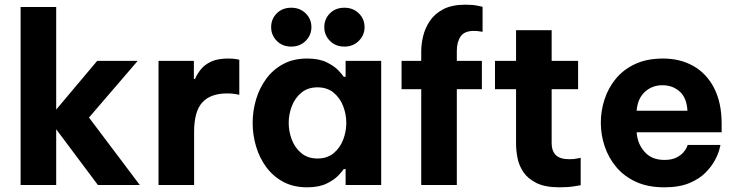

<svg xmlns="http://www.w3.org/2000/svg" viewBox="-20 -790 3153 820"><path d="M68 0V-760H220V-322L395 -530H568L360 -288L577 0H398L220 -238V0Z M657 0V-530H808V-453H813Q822 -474 838 -494Q854 -514 882 -527Q910 -540 954 -540Q976 -540 989 -537.5Q1002 -535 1002 -535V-385Q1002 -385 987.5 -388Q973 -391 950 -391Q879 -391 844 -352.5Q809 -314 809 -227V0Z M1451 -591Q1413 -591 1389 -615.5Q1365 -640 1365 -674Q1365 -709 1389 -733Q1413 -757 1451 -757Q1488 -757 1512.5 -733Q1537 -709 1537 -674Q1537 -640 1512.5 -615.5Q1488 -591 1451 -591ZM1224 -591Q1186 -591 1162 -615.5Q1138 -640 1138 -674Q1138 -709 1162 -733Q1186 -757 1224 -757Q1261 -757 1285.5 -733Q1310 -709 1310 -674Q1310 -640 1285.5 -615.5Q1261 -591 1224 -591ZM1292 -540Q1343 -540 1376 -523.5Q1409 -507 1426.5 -488Q1444 -469 1448 -462H1456V-530H1608V0H1456V-68H1448Q1444 -61 1426.5 -42Q1409 -23 1376 -6.5Q1343 10 1292 10Q1233 10 1189.5 -13.5Q1146 -37 1117 -76.5Q1088 -116 1073.5 -165Q1059 -214 1059 -265Q1059 -316 1073.5 -365Q1088 -414 1117 -453.5Q1146 -493 1189.5 -516.5Q1233 -540 1292 -540ZM1336 -417Q1295 -417 1267.5 -394.5Q1240 -372 1226.5 -337Q1213 -302 1213 -265Q1213 -228 1226.5 -193Q1240 -158 1267.5 -135.5Q1295 -113 1336 -113Q1377 -113 1404.5 -135.5Q1432 -158 1445.5 -193Q1459 -228 1459 -265Q1459 -302 1445.5 -337Q1432 -372 1404.5 -394.5Q1377 -417 1336 -417Z M1779 0V-409H1695V-530H1779V-572Q1779 -601 1787 -635Q1795 -669 1815.5 -700Q1836 -731 1873 -750.5Q1910 -770 1968 -770Q2000 -770 2020.5 -765.5Q2041 -761 2041 -761V-654Q2041 -654 2029 -656Q2017 -658 2004 -658Q1963 -658 1947 -634Q1931 -610 1931 -572V-530H2038V-409H1931V0Z M2370 10Q2308 10 2271 -8.5Q2234 -27 2215 -55.5Q2196 -84 2190 -116Q2184 -148 2184 -175V-409H2094V-530H2184V-661H2336V-530H2449V-409H2336V-179Q2336 -146 2353.5 -128Q2371 -110 2412 -110Q2430 -110 2445 -113Q2460 -116 2460 -116V1Q2460 1 2433 5.5Q2406 10 2370 10Z M2817 10Q2747 10 2696 -13.5Q2645 -37 2612 -76.5Q2579 -116 2562.5 -165Q2546 -214 2546 -266Q2546 -316 2561.5 -364.5Q2577 -413 2609.5 -453Q2642 -493 2692.5 -516.5Q2743 -540 2812 -540Q2885 -540 2941.5 -508Q2998 -476 3030 -413.5Q3062 -351 3062 -262V-225H2699Q2702 -177 2732.5 -142Q2763 -107 2817 -107Q2848 -107 2867.5 -116.5Q2887 -126 2898 -138.5Q2909 -151 2913 -161Q2917 -171 2917 -171H3057Q3057 -171 3052.5 -152.5Q3048 -134 3034 -107Q3020 -80 2993.5 -53Q2967 -26 2924 -8Q2881 10 2817 10ZM2699 -317H2916Q2913 -372 2883 -399Q2853 -426 2809 -426Q2765 -426 2734 -397.5Q2703 -369 2699 -317Z"/></svg>

Font: Be Vietnam Pro
Style: Bold
Weight: 700
Designer: Lam Bao, Tony Le, Vietanh Nguyen
Foundry: Yellow Type Foundry
Version: Version 1.002; ttfautohint (v1.8.3)